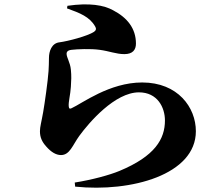

<svg xmlns="http://www.w3.org/2000/svg" viewBox="-20 -814 1040 894"><path d="M328 36 330 55C592 82 892 -1 892 -203C892 -314 808 -430 642 -430C489 -430 362 -332 313 -310C305 -306 301 -308 300 -319C298 -339 308 -374 310 -410C312 -441 313 -459 310 -490C307 -523 290 -546 290 -564C290 -571 294 -580 313 -582C338 -585 401 -588 444 -582C489 -576 521 -562 559 -562C598 -562 613 -582 613 -611C613 -682 572 -732 507 -766C464 -790 397 -802 294 -787L292 -775C353 -753 397 -736 423 -691C429 -681 428 -673 418 -666C388 -646 296 -622 257 -617C220 -613 208 -574 208 -545C208 -517 207 -505 206 -483C203 -437 188 -332 181 -292C173 -246 166 -224 166 -203C166 -175 175 -154 196 -131C218 -106 241 -92 264 -92C305 -92 318 -138 349 -181C395 -244 515 -384 627 -384C713 -384 748 -314 748 -253C748 -167 702 -87 536 -18C490 1 410 23 328 36Z"/></svg>

Font: GenKiMin2 TW H
Style: Regular
Weight: 900
Version: Version 2.100;PS 2.1;hotconv 16.6.51;makeotf.lib2.5.65220 DE